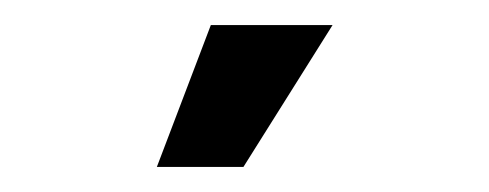

<svg xmlns="http://www.w3.org/2000/svg" viewBox="-20 -759 390 153"><path d="M148 -739H245L174 -626H105Z"/></svg>

Font: Khand ExtraBold
Style: Regular
Weight: 800
Designer: Sanchit Sawaria and Jyotish Sonowal (Devanagari), Satya Rajpurohit (Latin)
Foundry: Indian Type Foundry
Version: Version 2.000;PS 1.0;hotconv 1.0.79;makeotf.lib2.5.61930